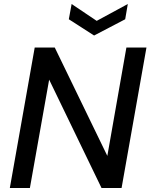

<svg xmlns="http://www.w3.org/2000/svg" viewBox="-20 -937 750 957"><path d="M29 0 153 -700H253L515 -160L610 -700H710L586 0H486L225 -540L129 0ZM617 -917 604 -841 449 -760 323 -841 337 -917 462 -833Z"/></svg>

Font: DM Sans 12pt Medium
Style: Italic
Weight: 500
Italic angle: -10°
Version: Version 4.004;gftools[0.9.30]